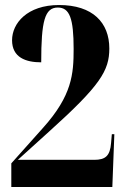

<svg xmlns="http://www.w3.org/2000/svg" viewBox="-20 -744 501 764"><path d="M25 0H427L435 -210H425L422 -175C418 -124 400 -108 355 -108H51L177 -222C379 -404 415 -463 415 -551C415 -654 349 -724 215 -724C88 -724 28 -651 28 -584C28 -515 83 -496 144 -496C144 -660 158 -714 210 -714C257 -714 273 -671 273 -549C273 -450 267 -364 151 -235L25 -94Z"/></svg>

Font: Noto Serif Display Condensed Extra
Style: Regular
Weight: 800
Width: 3
Designer: Monotype Design Team
Foundry: Monotype Imaging Inc.
Version: Version 1.900